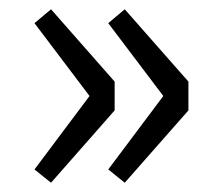

<svg xmlns="http://www.w3.org/2000/svg" viewBox="-20 -458 469 412"><path d="M89.5 -65.9 54 -94.4 172.1 -252 54 -408.3 89.5 -438.1 226 -282.9V-221.1ZM247.7 -65.9 212.3 -94.4 330.4 -252 212.3 -408.3 247.7 -438.1 384.3 -282.9V-221.1Z"/></svg>

Font: Source Sans 3 VF
Style: Regular
Weight: 200
Designer: Paul D. Hunt
Foundry: Adobe
Version: Version 3.046;hotconv 1.0.118;makeotfexe 2.5.65603